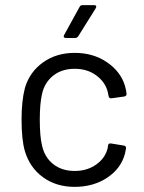

<svg xmlns="http://www.w3.org/2000/svg" viewBox="-20 -720 560 748"><path d="M77 -131Q64 -175 64 -255Q64 -327 77 -377Q95 -439 147 -476.5Q199 -514 271 -514Q344 -514 397.5 -477Q451 -440 467 -385Q472 -367 473 -355V-353Q473 -346 464 -344L414 -337H412Q405 -337 403 -346L400 -361Q391 -399 356 -425.5Q321 -452 271 -452Q221 -452 187.5 -425.5Q154 -399 144 -355Q135 -317 135 -254Q135 -188 144 -152Q154 -107 187.5 -80.5Q221 -54 271 -54Q320 -54 355.5 -79.5Q391 -105 400 -145V-149L401 -153Q402 -163 413 -161L462 -153Q472 -151 471 -142L467 -122Q452 -64 398 -28Q344 8 271 8Q199 8 147.5 -29.5Q96 -67 77 -131ZM230 -584 290 -693Q293 -700 302 -700H347Q353 -700 354.5 -696.5Q356 -693 353 -688L285 -579Q280 -572 273 -572H237Q231 -572 229 -575.5Q227 -579 230 -584Z"/></svg>

Font: Barlow
Style: Regular
Weight: 400
Designer: Jeremy Tribby
Foundry: Tribby Type
Version: Version 1.408;December 10, 2018;FontCreator 11.5.0.2430 64-b